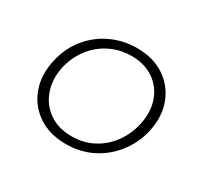

<svg xmlns="http://www.w3.org/2000/svg" viewBox="-98 -546 719 682"><g transform="rotate(30 262.0 -205.0)"><path d="M238 6Q170 6 123 -26Q76 -58 57 -111.5Q38 -165 53 -230Q66 -287 100.5 -329Q135 -371 183.5 -393.5Q232 -416 288 -416Q355 -416 401.5 -384.5Q448 -353 467.5 -300Q487 -247 472 -181Q459 -127 425.5 -84.5Q392 -42 344 -18Q296 6 238 6ZM241 -28Q290 -28 329.5 -49Q369 -70 395.5 -106.5Q422 -143 432 -188Q444 -243 428.5 -287Q413 -331 375.5 -356.5Q338 -382 285 -382Q238 -382 197.5 -362Q157 -342 129.5 -306Q102 -270 91 -223Q80 -170 95.5 -125.5Q111 -81 149 -54.5Q187 -28 241 -28Z"/></g></svg>

Font: Ysabeau ExtraLight
Style: Italic
Weight: 250
Italic angle: -12°
Version: Version 2.000;gftools[0.9.27.dev2+g8671c4b]